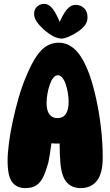

<svg xmlns="http://www.w3.org/2000/svg" viewBox="-20 -958 566 985"><path d="M110 7Q66 7 42.5 -23.5Q19 -54 19 -134Q19 -172 26 -225.5Q33 -279 46 -339Q59 -399 76.5 -459.5Q94 -520 116 -570Q143 -635 169 -672Q195 -709 222.5 -724Q250 -739 281 -739Q329 -739 367.5 -701.5Q406 -664 439 -575Q458 -521 473.5 -450.5Q489 -380 498 -302.5Q507 -225 507 -150Q507 -69 477.5 -31Q448 7 394 7Q349 7 322.5 -22.5Q296 -52 290 -121Q286 -167 286 -215.5Q286 -264 290 -309L351 -234Q329 -225 296 -222.5Q263 -220 227 -224.5Q191 -229 161 -241L247 -307Q248 -257 242 -210Q236 -163 228 -124Q216 -81 202.5 -52Q189 -23 167.5 -8Q146 7 110 7ZM275 -352Q303 -352 317.5 -373Q332 -394 332 -436Q332 -459 328 -482.5Q324 -506 317 -526.5Q310 -547 299.5 -559.5Q289 -572 277 -572Q264 -572 253.5 -559Q243 -546 235.5 -524.5Q228 -503 223.5 -478Q219 -453 219 -429Q219 -391 233.5 -371.5Q248 -352 275 -352ZM296 -760Q277 -760 253.5 -772Q230 -784 203 -808Q181 -828 168 -847.5Q155 -867 155 -888Q155 -910 170 -924Q185 -938 207 -938Q232 -938 252.5 -910Q273 -882 297 -820L280 -829Q298 -877 319.5 -905Q341 -933 368 -933Q394 -933 411.5 -916Q429 -899 429 -869Q429 -848 417.5 -831Q406 -814 383 -798Q359 -781 334.5 -770.5Q310 -760 296 -760Z"/></svg>

Font: DynaPuff Condensed SemiBold
Style: Regular
Weight: 600
Width: 3
Designer: Toshi Omagari, Jennifer Daniel
Foundry: Google Fonts
Version: Version 2.000